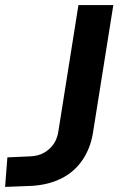

<svg xmlns="http://www.w3.org/2000/svg" viewBox="-46 -725 490 754"><path d="M-26 9 -17 -107 73 -111Q103 -112 126.5 -125Q150 -138 165 -160Q180 -182 184 -214L262 -705H399L319 -203Q309 -142 277.5 -96Q246 -50 195.5 -24.5Q145 1 78 5Z"/></svg>

Font: Nunito Sans 7pt
Style: Bold Italic
Weight: 700
Italic angle: -9°
Version: Version 3.101;gftools[0.9.27]